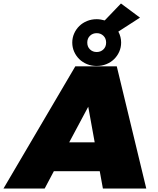

<svg xmlns="http://www.w3.org/2000/svg" viewBox="-85 -1080 903 1100"><path d="M469 -702Q439 -702 413.5 -712.5Q388 -723 369.5 -741Q351 -759 340 -783.5Q329 -808 329 -836Q329 -864 340 -888.5Q351 -913 369.5 -931Q388 -949 413.5 -959.5Q439 -970 469 -970Q481 -970 492.5 -968Q504 -966 515 -963L608 -1060L717 -979L593 -899Q609 -869 609 -836Q609 -808 598 -783.5Q587 -759 568.5 -741Q550 -723 524.5 -712.5Q499 -702 469 -702ZM469 -782Q492 -782 507.5 -797Q523 -812 523 -836Q523 -860 507.5 -875Q492 -890 469 -890Q446 -890 430.5 -875Q415 -860 415 -836Q415 -812 430.5 -797Q446 -782 469 -782ZM753 0H504.5L486.5 -99H223.5L171 0H-65L346.5 -700H584ZM457.5 -264.5 420.5 -468.5 311.5 -264.5Z"/></svg>

Font: Argentum Sans Black
Style: Italic
Weight: 900
Italic angle: -11°
Designer: Julieta Ulanovsky (font), Cristiano Sobral (main changes and remaster)
Foundry: Julieta Ulanovsky (font), Cristiano Sobral (main changes and remaster)
Version: Version 2.007;June 15, 2022;FontCreator 14.0.0.2814 64-bit; 